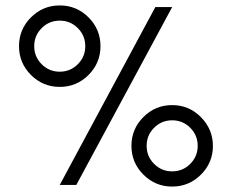

<svg xmlns="http://www.w3.org/2000/svg" viewBox="-20 -680 854 707"><path d="M547.5 -209.5Q520 -182 520 -143Q520 -104 547.5 -76.5Q575 -49 614 -49Q653 -49 680.5 -76.5Q708 -104 708 -143Q708 -182 680.5 -209.5Q653 -237 614 -237Q575 -237 547.5 -209.5ZM614 -293Q676 -293 720 -248.5Q764 -204 764 -142.5Q764 -81 720 -37Q676 7 614 7Q552 7 508 -37Q464 -81 464 -143Q464 -205 508 -249Q552 -293 614 -293ZM133.5 -576.5Q106 -549 106 -510Q106 -471 133.5 -443.5Q161 -416 200 -416Q239 -416 266.5 -443.5Q294 -471 294 -510Q294 -549 266.5 -576.5Q239 -604 200 -604Q161 -604 133.5 -576.5ZM306 -616Q350 -572 350 -510Q350 -448 306 -404Q262 -360 200 -360Q138 -360 94 -404Q50 -448 50 -510Q50 -572 94 -616Q138 -660 200 -660Q262 -660 306 -616ZM261 1H200L552 -654H614Z"/></svg>

Font: Hind Colombo Light
Style: Regular
Weight: 300
Designer: Jyotish Sonowal, Aditi Pimprikar
Foundry: Indian Type Foundry
Version: Version 1.000;PS 1.0;hotconv 1.0.86;makeotf.lib2.5.63406; tt